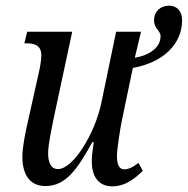

<svg xmlns="http://www.w3.org/2000/svg" viewBox="-20 -648 663 678"><path d="M377 10C423 10 460 -20 484 -45L469 -73C450 -58 435 -50 418 -50C402 -50 393 -66 393 -96C393 -124 405 -195 409 -216L449 -408C558 -428 623 -493 623 -577C623 -607 606 -628 577 -628C547 -628 524 -608 524 -576C524 -547 547 -540 547 -520C547 -481 509 -453 456 -444L478 -536H390L338 -285C315 -175 238 -51 185 -51C158 -51 150 -77 150 -107C150 -139 163 -197 171 -237L235 -536H76L66 -495H74C102 -495 126 -488 126 -452C126 -436 121 -407 116 -387L77 -212C69 -176 59 -129 59 -94C59 -39 80 9 141 9C214 9 255 -54 306 -146H311C306 -113 304 -93 304 -78C304 -30 324 10 377 10Z"/></svg>

Font: Noto Serif ExtraCondensed
Style: Italic
Weight: 400
Width: 2
Italic angle: -12°
Designer: Monotype Design Team
Foundry: Monotype Imaging Inc.
Version: Version 2.014